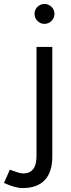

<svg xmlns="http://www.w3.org/2000/svg" viewBox="-73 -738 362 973"><path d="M152 -617Q132 -617 117 -632Q102 -647 102 -667Q102 -689 117 -703.5Q132 -718 152 -718Q173 -718 188 -703.5Q203 -689 203 -667Q203 -647 188 -632Q173 -617 152 -617ZM41 215Q4 215 -53 189L-23 122Q1 131 17.5 136Q34 141 44 141Q112 141 112 54V-500H192V56Q192 134 154 174.5Q116 215 41 215Z"/></svg>

Font: Figtree
Style: Regular
Weight: 400
Designer: Erik Kennedy
Foundry: Erik Kennedy
Version: Version 2.002